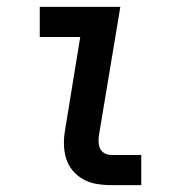

<svg xmlns="http://www.w3.org/2000/svg" viewBox="-20 -540 540 560"><path d="M305 0Q283 0 262 -3.5Q241 -7 223 -17Q205 -27 192 -42.5Q179 -58 173 -77.5Q167 -97 166.5 -118.5Q166 -140 170 -162L214 -432H96V-520H331L269 -148Q267 -137 267.5 -126Q268 -115 272 -106.5Q276 -98 285 -93Q294 -88 305 -88H392V0Z"/></svg>

Font: Iosevka Curly Semibold
Style: Italic
Weight: 600
Italic angle: -9°
Monospace: yes
Designer: Belleve Invis
Foundry: Belleve Invis
Version: Version 22.1.2; ttfautohint (v1.8.4)